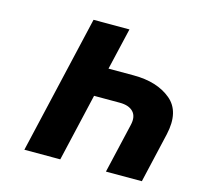

<svg xmlns="http://www.w3.org/2000/svg" viewBox="-84 -631 757 723"><g transform="rotate(15 294.0 -270.0)"><path d="M433 -194Q441 -228 424 -246Q407 -264 371 -264H271L210 0H70L195 -540H335L297 -377H395Q487 -377 541 -332Q594 -288 573 -195L528 0H388Z"/></g></svg>

Font: Miedinger
Style: Bold-Italic
Weight: 700
Italic angle: -13°
Version: Version 001.000